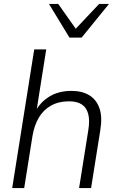

<svg xmlns="http://www.w3.org/2000/svg" viewBox="-20 -956 600 976"><path d="M42 0 154 -705H215L162 -370H150Q175 -428 224.5 -461Q274 -494 343 -494Q397 -494 433.5 -472Q470 -450 485.5 -406Q501 -362 490 -295L443 0H382L429 -295Q437 -344 428.5 -376.5Q420 -409 396 -425Q372 -441 331 -441Q278 -441 239 -419Q200 -397 177 -357.5Q154 -318 145 -264L103 0ZM333 -765 229 -936H276L365 -810L484 -936H534L395 -765Z"/></svg>

Font: Nunito Sans 12pt Light
Style: Italic
Weight: 300
Italic angle: -9°
Designer: Vernon Adams
Foundry: Vernon Adams
Version: Version 3.101;gftools[0.9.27]